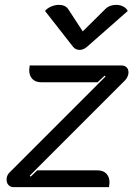

<svg xmlns="http://www.w3.org/2000/svg" viewBox="-20 -769 558 789"><path d="M7 -31Q7 -48 19 -60L414 -455L410 -458L381 -431H149Q126 -431 113 -444.5Q100 -458 100 -481Q100 -486 102 -500H478Q492 -500 500 -492.5Q508 -485 508 -471Q508 -463 504 -454Q500 -445 494 -439L102 -47L106 -43L133 -69H381Q404 -69 417 -55.5Q430 -42 430 -19Q430 -14 428 0H36Q23 0 15 -8.5Q7 -17 7 -31ZM413 -732Q430 -749 458 -749Q473 -749 486 -742.5Q499 -736 505 -724L338 -577Q323 -564 307 -564Q290 -564 280 -577L165 -724Q175 -736 191 -742.5Q207 -749 222 -749Q248 -749 260 -732L320 -640Z"/></svg>

Font: K2D
Style: Italic
Weight: 400
Italic angle: -10°
Designer: Katatrad Aksorn Co.,Ltd.
Foundry: Cadson Demak Co.,Ltd.
Version: Version 1.000; ttfautohint (v1.6)